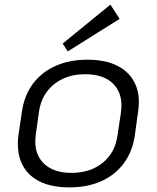

<svg xmlns="http://www.w3.org/2000/svg" viewBox="-20 -806 679 833"><path d="M281 7Q202 7 149.5 -20Q97 -47 74 -98Q51 -149 60 -219L75 -321Q85 -391 122 -441.5Q159 -492 220 -519.5Q281 -547 359 -547Q438 -547 490.5 -520Q543 -493 566.5 -442Q590 -391 579 -321L565 -219Q555 -149 517.5 -98Q480 -47 419.5 -20Q359 7 281 7ZM290 -56Q372 -56 426 -100Q480 -144 490 -220L505 -320Q515 -396 473.5 -440Q432 -484 349 -484Q295 -484 252.5 -464Q210 -444 183 -407.5Q156 -371 149 -320L135 -220Q125 -145 166.5 -100.5Q208 -56 290 -56ZM499 -724 274 -583 252 -617 459 -786Z"/></svg>

Font: Pathway Extreme 8pt Thin 12pt Light
Style: Italic
Weight: 300
Italic angle: -8°
Version: Version 1.001;gftools[0.9.26]